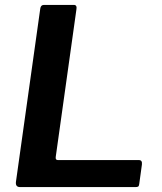

<svg xmlns="http://www.w3.org/2000/svg" viewBox="-20 -762 659 782"><path d="M144 -727Q146 -742 159 -742H281Q295 -742 291 -722L207 -123Q205 -110 216 -110H546Q560 -110 558 -92L547 -12Q546 -4 542.5 -2Q539 0 531 0H62Q42 0 45 -22L144 -727Z"/></svg>

Font: Libre Franklin Thin SemiBold
Style: Italic
Weight: 600
Italic angle: -8°
Version: Version 3.000